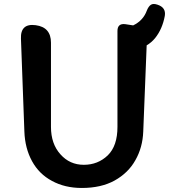

<svg xmlns="http://www.w3.org/2000/svg" viewBox="-20 -915 839 953"><path d="M386 18Q302 18 238 -17Q174 -51 139 -115Q104 -179 101 -262L84 -723Q81 -800 157 -790Q233 -780 233 -703V-285Q233 -201 280 -149Q326 -97 396 -97Q466 -97 515 -144Q563 -191 563 -285V-761Q563 -800 602 -795L641 -789Q691 -813 709 -863Q717 -883 728.5 -891Q740 -899 761 -892Q805 -878 798 -836Q786 -771 750 -726Q732 -704 708 -690L691 -262Q688 -183 652 -120Q617 -57 549 -19Q482 18 386 18Z"/></svg>

Font: MaokenZhuyuanTi
Style: Regular
Weight: 400
Designer: Fontworks Inc & LongZhuTi team: ZERO子、时光羊、荆南、频凡、刘鹏、Little White Dog、帆影Magmeta、奈白不弍、白日月球、ChaoTawei、雨三（排名不分先后）
Version: Version 1.000; 20230222